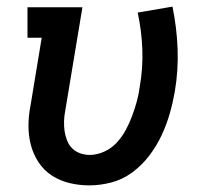

<svg xmlns="http://www.w3.org/2000/svg" viewBox="-20 -552 640 580"><path d="M250 8Q219 8 190 1Q161 -6 137 -21.5Q113 -37 97 -61Q81 -85 73.5 -113Q66 -141 66 -171.5Q66 -202 72 -232L106 -438H63V-530H229L177 -217Q174 -202 173.5 -186.5Q173 -171 175 -156.5Q177 -142 182.5 -128Q188 -114 198 -104Q208 -94 222 -89Q236 -84 251 -84Q273 -84 295 -94Q317 -104 333 -121.5Q349 -139 360 -159.5Q371 -180 379 -201.5Q387 -223 393 -244.5Q399 -266 402 -289Q412 -346 410 -402Q408 -458 396 -514L501 -532Q514 -469 516.5 -404.5Q519 -340 508 -275Q502 -241 492.5 -208Q483 -175 468 -143Q453 -111 431 -82Q409 -53 380 -31.5Q351 -10 317 -1Q283 8 250 8Z"/></svg>

Font: Iosevka Slab Semibold Extended
Style: Italic
Weight: 600
Width: 7
Italic angle: -9°
Monospace: yes
Designer: Belleve Invis
Foundry: Belleve Invis
Version: Version 11.1.0; ttfautohint (v1.8.3)